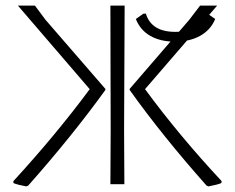

<svg xmlns="http://www.w3.org/2000/svg" viewBox="-20 -659 840 687"><path d="M606 -510Q554 -510 518 -530.5Q482 -551 466 -591L493 -610H502Q522 -545 607 -545Q692 -545 714 -610H723L750 -591Q734 -552 696.5 -531Q659 -510 606 -510ZM28 -4V-11Q182 -179 301 -340L44 -639H105L143 -588L357 -341V-337Q237 -171 81 5L74 8Q42 2 28 -4ZM426 -639 424 -197 425 0H375L376 -194L375 -639ZM444 -337V-341L657 -588L696 -639H757L499 -340Q620 -175 773 -11L772 -4Q758 2 726 8L719 5Q561 -173 444 -337Z"/></svg>

Font: t
Style: Regular
Weight: 300
Designer: Juan Pablo del Peral
Foundry: Huerta Tipografica
Version: Version 2.004; ttfautohint (v1.8.1)